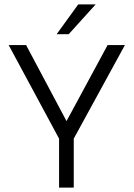

<svg xmlns="http://www.w3.org/2000/svg" viewBox="-20 -856 610 876"><path d="M416.5 -836 293.5 -700H238.5L337 -836ZM249.5 -223.5 19.5 -650.5H99L283.5 -303.5L471 -650.5H550L316.5 -223.5V0H249.5Z"/></svg>

Font: Overused Grotesk Book
Style: Regular
Weight: 375
Version: Version 0.004